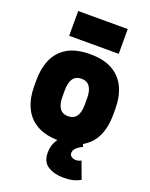

<svg xmlns="http://www.w3.org/2000/svg" viewBox="-177 -857 913 1165"><g transform="rotate(20 280.0 -274.5)"><path d="M280 14Q192 14 135.5 -18.5Q79 -51 52 -109.5Q25 -168 25 -245V-285Q25 -361 51 -419.5Q77 -478 133 -511Q189 -544 280 -544Q368 -544 424.5 -511.5Q481 -479 508 -420.5Q535 -362 535 -285V-245Q535 -169 509 -110.5Q483 -52 427 -19Q371 14 280 14ZM280 -144Q352 -144 352 -245V-285Q352 -386 280 -386Q208 -386 208 -285V-245Q208 -144 280 -144ZM382 216Q321 216 280.5 190.5Q240 165 240 105Q240 57 264 21.5Q288 -14 324.5 -38Q361 -62 400 -74L430 0Q375 25 375 58Q375 85 413 90Q434 90 449 80L490 190Q449 216 382 216ZM440 -605H120V-765H440Z"/></g></svg>

Font: Tanohe Sans ExtraBold
Style: Regular
Weight: 800
Designer: Village Type and Design LLC & Cristiano Sobral
Foundry: Cooper Hewitt Smithsonian Design Museum
Version: Version 1.00;September 29, 2021;FontCreator 13.0.0.2655 64-b